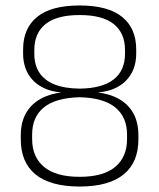

<svg xmlns="http://www.w3.org/2000/svg" viewBox="-20 -670 582 702"><path d="M271 12Q216.5 12 176 0.5Q135.5 -11 109 -33Q82.5 -55 69.2 -87Q56 -119 56 -160V-175Q56 -222.5 74.8 -255.8Q93.5 -289 127.8 -308.2Q162 -327.5 208.5 -332.5V-331.5Q164.5 -334.5 132.2 -352.2Q100 -370 82.2 -401Q64.5 -432 64.5 -475V-489.5Q64.5 -566.5 115.8 -608.2Q167 -650 271 -650Q375 -650 426.5 -608.2Q478 -566.5 478 -489.5V-475Q478 -432 460.2 -401Q442.5 -370 410.2 -352.2Q378 -334.5 333.5 -331.5V-332.5Q380.5 -327.5 414.8 -308.2Q449 -289 467.5 -255.8Q486 -222.5 486 -175V-160Q486 -119.5 473 -87.5Q460 -55.5 433.2 -33.2Q406.5 -11 366.2 0.5Q326 12 271 12ZM271 -23.5Q358 -23.5 401.2 -59.8Q444.5 -96 444.5 -161.5V-178Q444.5 -242 401.5 -277.2Q358.5 -312.5 270.5 -314.5Q182.5 -312 140 -277Q97.5 -242 97.5 -178V-161.5Q97.5 -96 141 -59.8Q184.5 -23.5 271 -23.5ZM271.5 -346Q354 -347 395.5 -379.5Q437 -412 437 -473V-487.5Q437 -549 396 -582Q355 -615 271 -615Q187.5 -615 146.5 -582Q105.5 -549 105.5 -487.5V-473Q105.5 -432.5 124 -404.2Q142.5 -376 179.5 -361.2Q216.5 -346.5 271.5 -346Z"/></svg>

Font: Anek Malayalam Medium ExtraLight
Style: Regular
Weight: 250
Version: Version 1.003